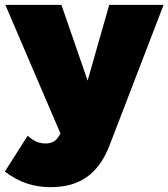

<svg xmlns="http://www.w3.org/2000/svg" viewBox="-40 -567 694 791"><path d="M409 38 634 -547H410L321 -235L213 -547H-18L209 -17L201 -4C190 15 173 24 147 24C120 24 98 14 74 -8L-20 140C39 184 97 204 169 204C286 204 363 152 409 38Z"/></svg>

Font: Montserrat arm Black
Style: Regular
Weight: 900
Designer: Julieta Ulanovsky
Foundry: Julieta Ulanovsky
Version: Version 6.000;PS 006.000;hotconv 1.0.88;makeotf.lib2.5.64775